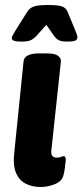

<svg xmlns="http://www.w3.org/2000/svg" viewBox="-20 -738 329 766"><path d="M142 8Q109 8 83 -5Q57 -18 44 -48Q31 -78 37 -130L74 -493Q77 -525 137 -525H166Q199 -525 211.5 -515.5Q224 -506 223 -493L185 -139Q181 -109 207 -109Q216 -109 223 -112Q230 -115 234 -115Q244 -115 242 -94Q240 -84 239 -70.5Q238 -57 233 -38Q227 -15 199.5 -3.5Q172 8 142 8ZM66 -572Q44 -572 35.5 -575.5Q27 -579 27 -586Q27 -593 41 -615L88 -690Q97 -705 113.5 -711.5Q130 -718 172 -718Q208 -718 225.5 -713Q243 -708 250 -690L281 -615Q289 -596 289 -589Q289 -580 280 -576Q271 -572 249 -572Q223 -572 212 -579Q201 -586 192 -600L165 -639L130 -600Q118 -586 105.5 -579Q93 -572 66 -572Z"/></svg>

Font: Asap Semi Condensed Semi Condensed Regular
Style: Bold Italic
Weight: 700
Width: 4
Italic angle: -6°
Designer: Pablo Cosgaya
Foundry: Omnibus-Type
Version: Version 3.001; ttfautohint (v1.8.4.7-5d5b)